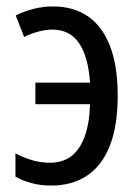

<svg xmlns="http://www.w3.org/2000/svg" viewBox="-20 -567 430 597"><path d="M139 10Q107 10 78.5 2.5Q50 -5 28 -18V-90Q53 -77 79.5 -69Q106 -61 135 -61Q174 -61 200.5 -80.5Q227 -100 242.5 -140.5Q258 -181 260 -243H90V-310H260Q254 -393 225 -434Q196 -475 143 -475Q121 -475 96.5 -468Q72 -461 55 -452L29 -519Q55 -532 84.5 -539.5Q114 -547 145 -547Q208 -547 253 -516.5Q298 -486 322 -424Q346 -362 346 -269Q346 -177 322 -115Q298 -53 251.5 -21.5Q205 10 139 10Z"/></svg>

Font: Noto Sans Display Condensed
Style: Regular
Weight: 400
Width: 3
Designer: Monotype Design Team
Foundry: Monotype Imaging Inc.
Version: Version 2.003